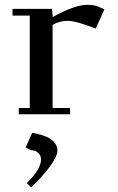

<svg xmlns="http://www.w3.org/2000/svg" viewBox="-20 -476 493 800"><path d="M32.2 -411.1V-439H196.8L199.2 -411.1V-404.8Q291 -456.1 345.2 -456.1Q372.6 -456.1 393.1 -446.8L415 -437L378.9 -356.9Q296.9 -389.2 262.2 -389.2Q228 -389.2 199.2 -372.1V-25.9H272V0H58.1V-25.9H104V-411.1ZM86.9 138.2 113.8 78.1Q121.1 78.1 136.5 81.8Q151.9 85.4 171.4 93Q190.9 100.6 205.1 116Q219.2 131.3 219.2 150.9Q219.2 176.3 185.3 221.2Q151.4 266.1 109.9 304.2L91.8 287.1Q150.9 228 150.9 189Q150.9 173.3 141.8 163.8Q132.8 154.3 124.5 152.1Q116.2 149.9 108.9 149.9Z"/></svg>

Font: Dehuti Alt
Style: Bold
Weight: 700
Version: Version 1.2